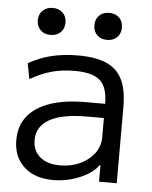

<svg xmlns="http://www.w3.org/2000/svg" viewBox="-53 -767 650 821"><g transform="rotate(5 272.5 -356.5)"><path d="M205 10Q126 10 80 -32.5Q34 -75 34 -147Q34 -237 107 -285.5Q180 -334 316 -334H399Q399 -405 366.5 -434Q334 -463 257 -463Q204 -463 158.5 -450.5Q113 -438 67 -411L54 -478Q101 -505 153 -517.5Q205 -530 266 -530Q342 -530 388.5 -509.5Q435 -489 456.5 -444.5Q478 -400 478 -327V0H402V-71H399Q373 -35 318.5 -12.5Q264 10 205 10ZM230 -55Q277 -55 315.5 -73Q354 -91 376.5 -121.5Q399 -152 399 -189V-273H326Q220 -273 166 -242.5Q112 -212 112 -154Q112 -108 143 -81.5Q174 -55 230 -55ZM140 -607Q114 -607 97.5 -623Q81 -639 81 -665Q81 -691 97.5 -707Q114 -723 140 -723Q167 -723 183.5 -707Q200 -691 200 -665Q200 -639 183.5 -623Q167 -607 140 -607ZM383 -607Q356 -607 340 -623Q324 -639 324 -665Q324 -691 340 -707Q356 -723 383 -723Q410 -723 426 -707Q442 -691 442 -665Q442 -639 426 -623Q410 -607 383 -607Z"/></g></svg>

Font: M PLUS 2 Thin
Style: Regular
Weight: 400
Version: Version 1.001